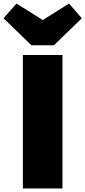

<svg xmlns="http://www.w3.org/2000/svg" viewBox="-83 -1062 481 1082"><path d="M306 -1042 158 -949 10 -1042 -63 -959 94 -807H221L378 -959ZM269 -752H46V0H269Z"/></svg>

Font: Glow Sans SC Normal Heavy
Style: Regular
Weight: 900
Designer: Ryoko NISHIZUKA (kana, bopomofo & ideographs); Paul D. Hunt (Latin, Greek & Cyrillic); Sandoll Communications, Soo-young
Version: Version 0.93